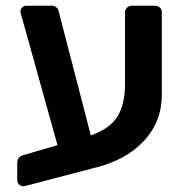

<svg xmlns="http://www.w3.org/2000/svg" viewBox="-20 -591 646 668"><path d="M519 -571Q530 -571 536.5 -564.5Q543 -558 543 -547V-261Q543 -167 479.5 -99.5Q416 -32 305 -6L68 56Q58 59 49 53Q40 47 40 36V-23Q40 -45 60 -51L180 -86L56 -531Q51 -548 51 -551Q51 -559 57 -565Q63 -571 71 -571H160Q169 -571 175 -566.5Q181 -562 183 -556L296 -120Q364 -144 389.5 -187Q415 -230 415 -299V-547Q415 -558 422 -564.5Q429 -571 439 -571Z"/></svg>

Font: Rubik AZ
Style: Regular
Weight: 500
Designer: Hubert and Fischer
Foundry: Hubert & Fischer
Version: Version 2.000